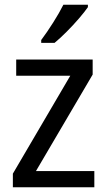

<svg xmlns="http://www.w3.org/2000/svg" viewBox="-20 -786 449 806"><path d="M376 0H34V-57L275 -468H48V-536H369V-473L131 -68H376ZM349 -756Q336 -737 311.5 -708.5Q287 -680 259 -652Q231 -624 209 -606H153V-618Q177 -650 203 -691Q229 -732 246 -766H349Z"/></svg>

Font: Noto Sans Sinhala UI SemiCondensed
Style: Regular
Weight: 400
Width: 4
Designer: Jelle Bosma - Monotype Design Team
Foundry: Monotype Imaging Inc.
Version: Version 2.006; ttfautohint (v1.8.4.7-5d5b)